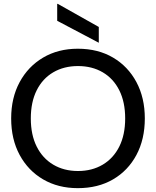

<svg xmlns="http://www.w3.org/2000/svg" viewBox="-20 -965 810 997"><path d="M384 12Q282 12 204 -33.5Q126 -79 82 -160.5Q38 -242 38 -350Q38 -457 82 -538.5Q126 -620 204 -666Q282 -712 384 -712Q489 -712 567 -666Q645 -620 688.5 -538.5Q732 -457 732 -350Q732 -242 688.5 -160.5Q645 -79 567 -33.5Q489 12 384 12ZM385 -77Q458 -77 513.5 -110Q569 -143 599.5 -204Q630 -265 630 -350Q630 -435 599.5 -496Q569 -557 513.5 -589.5Q458 -622 385 -622Q312 -622 256.5 -589.5Q201 -557 170.5 -496Q140 -435 140 -350Q140 -265 170.5 -204Q201 -143 256.5 -110Q312 -77 385 -77ZM493 -743 277 -857V-945H280L493 -825Z"/></svg>

Font: DM Sans 36pt Medium
Style: Regular
Weight: 500
Designer: Colophon Foundry, Jonny Pinhorn
Foundry: Colophon Foundry
Version: Version 4.004;gftools[0.9.30]